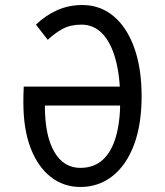

<svg xmlns="http://www.w3.org/2000/svg" viewBox="-20 -732 656 764"><path d="M299.5 12Q233.5 12 182.2 -27.8Q131 -67.5 102 -142.5Q73 -217.5 73 -324Q73 -336 73.2 -351.8Q73.5 -367.5 74.5 -387.5H487V-312H158.5Q158.5 -192.5 195.8 -128.2Q233 -64 299.5 -64Q353.5 -64 388.8 -96Q424 -128 441.2 -188Q458.5 -248 458.5 -332Q458.5 -426.5 440.2 -494.2Q422 -562 387.5 -598Q353 -634 304 -634Q261 -634 230 -617.5Q199 -601 170 -573.5L123 -634Q159.5 -669.5 206 -690.8Q252.5 -712 307.5 -712Q378.5 -712 431.5 -668Q484.5 -624 514 -542.5Q543.5 -461 543.5 -349Q543.5 -236 513 -155.2Q482.5 -74.5 427.5 -31.2Q372.5 12 299.5 12Z"/></svg>

Font: Overpass Mono Light
Style: Regular
Weight: 400
Monospace: yes
Version: Version 4.000